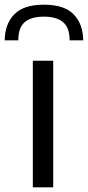

<svg xmlns="http://www.w3.org/2000/svg" viewBox="-63 -799 375 819"><path d="M-43 -627Q-42 -697 -2 -738Q38 -779 124 -779Q211 -779 251 -738Q291 -697 292 -627H234Q234 -681 206 -704.5Q178 -728 124 -728Q70 -728 42.5 -704.5Q15 -681 15 -627ZM77 -540H164V0H77Z"/></svg>

Font: Encode Sans
Style: Regular
Weight: 400
Designer: Pablo Impallari, Andres Torresi
Foundry: Pablo Impallari, Andres Torresi
Version: Version 1.000; ttfautohint (v1.00) -l 8 -r 50 -G 200 -x 14 -